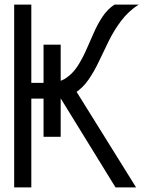

<svg xmlns="http://www.w3.org/2000/svg" viewBox="-20 -820 640 840"><path d="M64 -388.5V-457.5H196Q239 -458.5 268.5 -478.2Q298 -498 318.8 -529.8Q339.5 -561.5 356.5 -599.8Q373.5 -638 390.2 -676.2Q407 -714.5 428.5 -747Q450 -779.5 481 -800H586.5Q541 -770 510 -728.8Q479 -687.5 456.5 -642Q434 -596.5 413.2 -552.2Q392.5 -508 367.5 -471.8Q342.5 -435.5 307.8 -413Q273 -390.5 221 -388.5ZM42 0V-800H117V0ZM485.5 0 222.5 -427 297.5 -446.5 575.5 0ZM245.5 -221.5H170.5V-624.5H245.5Z"/></svg>

Font: Victor Mono Thin
Style: Regular
Weight: 100
Monospace: yes
Designer: Rune Bjørnerås
Version: Version 1.561;gftools[0.9.30]